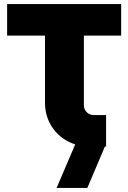

<svg xmlns="http://www.w3.org/2000/svg" viewBox="-20 -720 630 943"><path d="M258 203 361 -38 495 -32V0L409 203ZM424 0Q359 0 308.5 -28.5Q258 -57 229.5 -106Q201 -155 201 -216V-545H15V-700H575V-545H392V-203Q392 -183 406 -169Q420 -155 439 -155H501V0Z"/></svg>

Font: MuseoModerno Thin ExtraBold
Style: Regular
Weight: 800
Version: Version 1.002